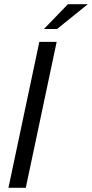

<svg xmlns="http://www.w3.org/2000/svg" viewBox="-20 -888 435 908"><path d="M166 -690H248L102 0H20ZM301 -868H395L250 -751H188Z"/></svg>

Font: Decalotype
Style: Italic
Weight: 400
Italic angle: -12°
Designer: Alfredo Marco Pradil
Foundry: Alfredo Marco Pradil
Version: Version 1.0